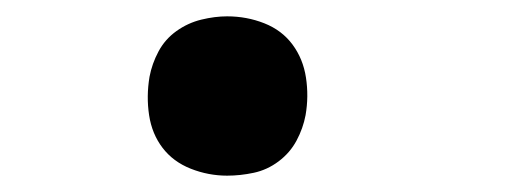

<svg xmlns="http://www.w3.org/2000/svg" viewBox="-20 -207 640 235"><path d="M258 8Q235 8 213.5 -0.5Q192 -9 179 -26Q166 -43 162.5 -66Q159 -89 163 -113Q166 -129 174 -144Q182 -159 196 -169Q210 -179 226.5 -183Q243 -187 258 -187Q282 -187 303.5 -178.5Q325 -170 338 -152.5Q351 -135 354.5 -112Q358 -89 354 -66Q351 -50 343 -35Q335 -20 321 -9.5Q307 1 290.5 4.5Q274 8 258 8Z"/></svg>

Font: Iosevka Slab Extended
Style: Bold Italic
Weight: 700
Width: 7
Italic angle: -9°
Monospace: yes
Designer: Belleve Invis
Foundry: Belleve Invis
Version: Version 11.1.0; ttfautohint (v1.8.3)